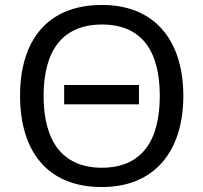

<svg xmlns="http://www.w3.org/2000/svg" viewBox="-20 -745 821 775"><path d="M391 10C606 10 720 -137 720 -358C720 -580 606 -725 392 -725C168 -725 61 -578 61 -359C61 -138 168 10 391 10ZM391 -68C230 -68 156 -178 156 -358C156 -538 230 -646 392 -646C553 -646 625 -538 625 -358C625 -178 553 -68 391 -68ZM239 -324H541V-402H239Z"/></svg>

Font: Noto Sans Elbasan
Style: Regular
Weight: 400
Designer: Monotype Design Team
Foundry: Monotype Imaging Inc.
Version: Version 2.004